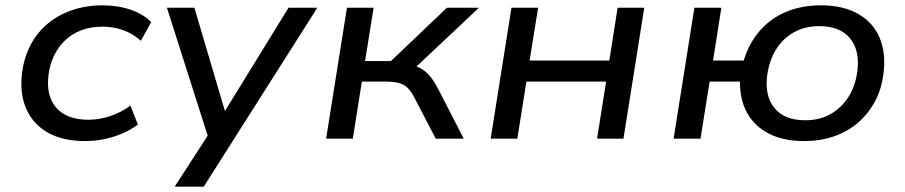

<svg xmlns="http://www.w3.org/2000/svg" viewBox="-20 -520 3395 720"><path d="M299 9Q215 9 159 -23Q103 -55 78 -113Q53 -171 63 -248Q70 -304 94.5 -351Q119 -398 158.5 -431Q198 -464 250.5 -482Q303 -500 365 -500Q422 -500 470 -483.5Q518 -467 547 -437L508 -367Q480 -393 443 -406.5Q406 -420 365 -420Q321 -420 286 -407Q251 -394 225 -369.5Q199 -345 183 -312Q167 -279 162 -239Q152 -161 191 -116Q230 -71 312 -71Q352 -71 393 -84.5Q434 -98 469 -124L497 -53Q472 -34 440 -20Q408 -6 372 1.5Q336 9 299 9Z M635 180 769 -27V21L606 -491H709L829 -85H812L1062 -491H1170L744 180Z M1203 0 1281 -491H1381L1349 -291H1446L1656 -491H1776L1520 -250L1501 -278Q1532 -276 1553 -266Q1574 -256 1591 -236Q1608 -216 1626 -181L1719 0H1614L1535 -152Q1522 -177 1508.5 -190.5Q1495 -204 1475 -209Q1455 -214 1424 -214H1337L1303 0Z M1820 0 1898 -491H1998L1966 -293H2265L2296 -491H2396L2318 0H2219L2253 -214H1954L1920 0Z M2996 9Q2917 9 2863 -19Q2809 -47 2781.5 -97Q2754 -147 2755 -214H2641L2607 0H2506L2584 -491H2685L2654 -293H2769Q2789 -359 2830 -405.5Q2871 -452 2929 -476Q2987 -500 3058 -500Q3142 -500 3198 -468Q3254 -436 3278.5 -378.5Q3303 -321 3293 -244Q3286 -186 3261 -139.5Q3236 -93 3197 -59.5Q3158 -26 3107 -8.5Q3056 9 2996 9ZM3000 -69Q3054 -69 3095 -92.5Q3136 -116 3162 -157Q3188 -198 3195 -253Q3205 -331 3167.5 -376.5Q3130 -422 3052 -422Q2999 -422 2957.5 -399Q2916 -376 2890.5 -335Q2865 -294 2857 -238Q2847 -160 2884.5 -114.5Q2922 -69 3000 -69Z"/></svg>

Font: Nunito Sans 10pt SemiExpanded Medium
Style: Italic
Weight: 500
Width: 6
Italic angle: -9°
Designer: Vernon Adams
Foundry: Vernon Adams
Version: Version 3.101;gftools[0.9.27]